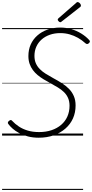

<svg xmlns="http://www.w3.org/2000/svg" viewBox="-20 -1299 881 1839"><path d="M351 20Q294 20 247 7.5Q200 -5 163.5 -24.5Q127 -44 101 -67Q75 -90 60 -111Q54 -118 55.5 -126Q57 -134 66 -141Q77 -150 84 -149.5Q91 -149 98 -140Q124 -112 160.5 -87.5Q197 -63 245.5 -48.5Q294 -34 354 -34Q420 -34 473.5 -52Q527 -70 566 -103.5Q605 -137 625.5 -183.5Q646 -230 646 -286Q646 -328 632 -360Q618 -392 593 -416.5Q568 -441 534 -461.5Q500 -482 460 -504Q428 -521 397.5 -539.5Q367 -558 340.5 -580Q314 -602 294.5 -628.5Q275 -655 263.5 -688Q252 -721 252 -762Q252 -823 274 -872.5Q296 -922 337 -958.5Q378 -995 434 -1015Q490 -1035 558 -1035Q612 -1035 663 -1020Q714 -1005 758 -978Q802 -951 833 -917Q842 -908 841 -900.5Q840 -893 831 -885Q822 -877 814 -877.5Q806 -878 799 -884Q765 -915 727 -936.5Q689 -958 646.5 -970Q604 -982 557 -982Q503 -982 457.5 -966Q412 -950 379 -921Q346 -892 328 -852Q310 -812 310 -764Q310 -723 323.5 -692.5Q337 -662 361 -637.5Q385 -613 418 -592.5Q451 -572 491 -550Q534 -527 572.5 -502.5Q611 -478 640.5 -448Q670 -418 687 -379Q704 -340 704 -289Q704 -221 679 -165Q654 -109 606.5 -67.5Q559 -26 494.5 -3Q430 20 351 20ZM558 -1086Q550 -1086 541.5 -1095Q533 -1104 533 -1110Q533 -1113 534 -1116Q535 -1119 539 -1123L708 -1270Q712 -1274 715 -1276.5Q718 -1279 723 -1279Q730 -1279 737.5 -1274Q745 -1269 750 -1261Q755 -1253 755 -1246Q755 -1243 754 -1239.5Q753 -1236 747 -1231L572 -1094Q567 -1090 564 -1088Q561 -1086 558 -1086ZM0 510H776V520H0ZM0 -20H776V0H0ZM0 -505H776V-500H0ZM0 -1030H776V-1020H0Z"/></svg>

Font: Playwrite CO Guides
Style: Regular
Weight: 400
Designer: Veronika Burian, José Scaglione
Foundry: TypeTogether
Version: Version 1.003